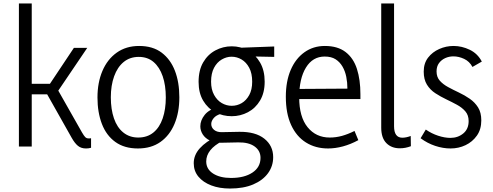

<svg xmlns="http://www.w3.org/2000/svg" viewBox="-20 -845 2843 1107"><path d="M163 0H89V-825H163ZM393 -51 252 -301H124V-362H268L406 -569H483L305 -306V-342L453 -81Q464 -62 471.5 -54.5Q479 -47 490 -47Q494 -47 497 -47Q500 -47 505 -48V7Q498 9 491 10Q484 11 476 11Q448 11 429.5 -4Q411 -19 393 -51Z M936 -283Q936 -353 918 -405.5Q900 -458 865.5 -487.5Q831 -517 780 -517Q729 -517 693 -487.5Q657 -458 638 -405Q619 -352 619 -284Q619 -215 637 -162.5Q655 -110 691 -81Q727 -52 777 -52Q829 -52 864.5 -81Q900 -110 918 -162.5Q936 -215 936 -283ZM1014 -284Q1014 -197 986 -130.5Q958 -64 905 -26.5Q852 11 775 11Q697 11 645 -26.5Q593 -64 567.5 -130.5Q542 -197 542 -283Q542 -369 570.5 -436Q599 -503 653 -541.5Q707 -580 782 -580Q861 -580 912 -541.5Q963 -503 988.5 -437Q1014 -371 1014 -284Z M1434 -374Q1434 -422 1417 -454Q1400 -486 1373 -502Q1346 -518 1315 -518Q1286 -518 1258.5 -502Q1231 -486 1214 -454Q1197 -422 1197 -374Q1197 -329 1214.5 -297.5Q1232 -266 1259 -250.5Q1286 -235 1316 -235Q1347 -235 1373.5 -250.5Q1400 -266 1417 -297Q1434 -328 1434 -374ZM1506 -374Q1506 -310 1479.5 -265.5Q1453 -221 1409.5 -198Q1366 -175 1316 -175Q1265 -175 1221.5 -197.5Q1178 -220 1151.5 -264.5Q1125 -309 1125 -373Q1125 -440 1151.5 -485.5Q1178 -531 1222 -554.5Q1266 -578 1316 -578Q1367 -578 1410 -554Q1453 -530 1479.5 -484.5Q1506 -439 1506 -374ZM1561 -577V-517L1411 -520L1316 -568ZM1232 -60 1261 -31Q1216 -8 1192.5 21.5Q1169 51 1169 86Q1169 130 1208.5 155.5Q1248 181 1312 181Q1389 181 1435.5 150Q1482 119 1482 65Q1482 24 1448 -0.5Q1414 -25 1354 -24L1257 -22Q1218 -21 1190.5 -34.5Q1163 -48 1149 -70Q1135 -92 1135 -117Q1135 -151 1160 -182.5Q1185 -214 1237 -227L1255 -189Q1226 -181 1212 -164Q1198 -147 1198 -130Q1198 -110 1214 -96.5Q1230 -83 1257 -83L1360 -85Q1453 -86 1504 -45.5Q1555 -5 1555 61Q1555 113 1525 154Q1495 195 1439.5 218.5Q1384 242 1306 242Q1245 242 1198 224Q1151 206 1124 173.5Q1097 141 1097 96Q1097 49 1132 10Q1167 -29 1232 -60Z M1872 11Q1799 11 1744 -23.5Q1689 -58 1658.5 -124.5Q1628 -191 1628 -287Q1628 -376 1656 -441.5Q1684 -507 1735 -543.5Q1786 -580 1853 -580Q1927 -580 1972.5 -545Q2018 -510 2038 -447.5Q2058 -385 2058 -302V-274H1669L1670 -332L1983 -334Q1983 -369 1976.5 -402Q1970 -435 1954.5 -461.5Q1939 -488 1914.5 -503.5Q1890 -519 1852 -519Q1783 -519 1744 -455.5Q1705 -392 1705 -284Q1705 -171 1753.5 -111.5Q1802 -52 1881 -52Q1917 -52 1951.5 -61.5Q1986 -71 2024 -90L2046 -37Q2002 -13 1957.5 -1Q1913 11 1872 11Z M2178 -109V-825H2252V-117Q2252 -84 2264 -67.5Q2276 -51 2300 -51Q2310 -51 2322.5 -53.5Q2335 -56 2348 -61L2349 -2Q2333 4 2317.5 7Q2302 10 2285 10Q2237 10 2207.5 -20Q2178 -50 2178 -109Z M2578 11Q2534 11 2489 -4Q2444 -19 2405 -48L2435 -98Q2468 -75 2506 -62.5Q2544 -50 2577 -50Q2620 -50 2651 -75.5Q2682 -101 2682 -147Q2682 -181 2663 -203Q2644 -225 2614.5 -241Q2585 -257 2552.5 -272.5Q2520 -288 2490 -307.5Q2460 -327 2441.5 -357Q2423 -387 2423 -432Q2423 -480 2448 -512.5Q2473 -545 2512.5 -562.5Q2552 -580 2595 -580Q2643 -580 2688.5 -558Q2734 -536 2758 -490L2704 -459Q2687 -491 2656 -505.5Q2625 -520 2594 -520Q2569 -520 2547 -510Q2525 -500 2511 -481Q2497 -462 2497 -433Q2497 -401 2515.5 -380Q2534 -359 2563.5 -343Q2593 -327 2626 -311.5Q2659 -296 2688.5 -275.5Q2718 -255 2736.5 -225.5Q2755 -196 2755 -151Q2755 -99 2729.5 -63Q2704 -27 2664 -8Q2624 11 2578 11Z"/></svg>

Font: Yaldevi ExtraLight
Style: Regular
Weight: 400
Version: Version 1.100